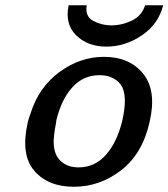

<svg xmlns="http://www.w3.org/2000/svg" viewBox="-20 -704 643 733"><path d="M242 -684H311Q304 -641 336.5 -624Q369 -607 406 -607Q444 -607 482.5 -625Q521 -643 534 -684H603Q585 -612 521.5 -569Q458 -526 386 -526Q315 -526 271 -569Q227 -612 242 -684ZM86 -237Q89 -250 97 -272Q128 -371 207 -429Q286 -487 377 -487Q475 -487 527 -422Q579 -357 551 -238Q524 -117 442.5 -54Q361 9 262 9Q163 9 110.5 -52.5Q58 -114 86 -237ZM195 -244Q195 -242 194.5 -239Q194 -236 194 -235Q184 -185 185 -156Q187 -111 213 -88Q239 -65 280 -65Q342 -65 384.5 -113Q427 -161 447 -244Q469 -342 441 -381Q413 -417 360 -417Q298 -417 256 -370.5Q214 -324 195 -244Z"/></svg>

Font: Coval
Style: Medium Italic
Weight: 500
Foundry: Context Ltd
Version: Version 001.000